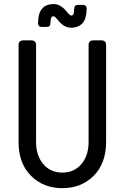

<svg xmlns="http://www.w3.org/2000/svg" viewBox="-20 -935 626 964"><path d="M372.1 -910.6H395.5Q415 -910.6 415 -891.1Q415 -795.9 335.9 -795.9Q301.3 -795.9 270.5 -834.5Q255.4 -853.5 247.6 -853.5Q233.4 -853.5 233.4 -819.3Q233.4 -799.8 213.9 -799.8H190.4Q170.9 -799.8 170.9 -819.3Q170.9 -914.6 250 -914.6Q284.7 -914.6 315.4 -876Q330.1 -856.9 338.4 -856.9Q352.5 -856.9 352.5 -891.1Q352.5 -910.6 372.1 -910.6ZM136.2 -51.8Q73.2 -114.3 73.2 -222.2V-708.5Q73.2 -732.4 97.7 -732.4H136.7Q161.1 -732.4 161.1 -708.5V-222.2Q161.1 -158.7 192.4 -117.2Q229.5 -68.4 293 -68.4Q356.4 -68.4 393.6 -117.2Q424.8 -158.7 424.8 -222.2V-708.5Q424.8 -732.4 449.2 -732.4H488.3Q512.7 -732.4 512.7 -708.5V-222.2Q512.7 -114.3 449.7 -51.8Q387.7 9.8 293 9.8Q198.2 9.8 136.2 -51.8Z"/></svg>

Font: Simply Mono
Style: Book
Weight: 400
Designer: Wojciech Kalinowski "wmk69" (wmk69@o2.pl)
Foundry: Wojciech Kalinowski "wmk69" (wmk69@o2.pl)
Version: Version 1.0.0